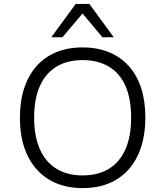

<svg xmlns="http://www.w3.org/2000/svg" viewBox="-20 -956 847 984"><path d="M403 8Q329 8 269.5 -16.5Q210 -41 168 -88Q126 -135 104 -201.5Q82 -268 82 -352Q82 -437 104 -504Q126 -571 167.5 -617.5Q209 -664 268.5 -688.5Q328 -713 403 -713Q479 -713 538.5 -688.5Q598 -664 640 -617.5Q682 -571 703.5 -504.5Q725 -438 725 -353Q725 -269 703 -202Q681 -135 639.5 -88Q598 -41 538.5 -16.5Q479 8 403 8ZM403 -57Q482 -57 537.5 -90.5Q593 -124 622.5 -190Q652 -256 652 -353Q652 -450 623 -515.5Q594 -581 538 -614.5Q482 -648 403 -648Q325 -648 269.5 -614.5Q214 -581 184.5 -515.5Q155 -450 155 -353Q155 -257 184.5 -191Q214 -125 269.5 -91Q325 -57 403 -57ZM243 -765 368 -936H438L563 -765H505L403 -887L300 -765Z"/></svg>

Font: Nunito Sans 7pt Light
Style: Regular
Weight: 300
Designer: Vernon Adams
Foundry: Vernon Adams
Version: Version 3.101;gftools[0.9.27]